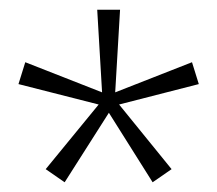

<svg xmlns="http://www.w3.org/2000/svg" viewBox="-20 -732 447 395"><path d="M294 -357 204 -500 113 -357 74 -384 183 -517 18 -559 32 -604 190 -542 180 -712H227L217 -542L375 -604L389 -559L225 -517L333 -384Z"/></svg>

Font: Creato Display Light
Style: Regular
Weight: 300
Version: Version 1.000